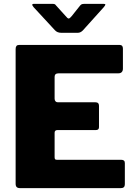

<svg xmlns="http://www.w3.org/2000/svg" viewBox="-20 -975 703 995"><path d="M78 -742H601Q617 -742 617 -723V-619Q617 -608 611 -601.5Q605 -595 593 -595H284Q263 -595 263 -577V-464Q263 -455 267.5 -450Q272 -445 279 -445H474Q493 -445 493 -427V-316Q493 -301 477 -301H278Q263 -301 263 -287V-160Q263 -153 265.5 -150Q268 -147 274 -147H607Q617 -147 622 -143Q627 -139 627 -130V-20Q627 0 606 0H85Q72 0 66.5 -5.5Q61 -11 61 -23V-721Q61 -742 78 -742ZM420 -955H517Q526 -955 526 -951Q526 -948 518 -938L409 -817Q397 -805 383 -805H298Q276 -805 264 -819L154 -938Q147 -947 147 -950Q147 -955 156 -955H247H252Q259 -955 263 -953.5Q267 -952 271 -946L320 -892Q330 -879 336 -879Q339 -879 343 -882.5Q347 -886 352 -892L395 -946Q400 -952 405 -953.5Q410 -955 420 -955Z"/></svg>

Font: Libre Franklin ExtraBold
Style: Regular
Weight: 800
Designer: Pablo Impallari, Rodrigo Fuenzalida
Foundry: Impallari Type
Version: Version 1.002; ttfautohint (v1.5)